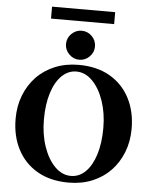

<svg xmlns="http://www.w3.org/2000/svg" viewBox="-64 -1058 889 1121"><g transform="rotate(5 380.0 -497.5)"><path d="M380 -680Q487 -680 563 -636Q639 -592 679.5 -514Q720 -436 720 -335Q720 -261 695.5 -198Q671 -135 626.5 -88.5Q582 -42 519.5 -16Q457 10 380 10Q273 10 197 -34Q121 -78 80.5 -156Q40 -234 40 -335Q40 -409 64.5 -472Q89 -535 133.5 -581.5Q178 -628 241 -654Q304 -680 380 -680ZM390 -30Q439 -30 476 -66.5Q513 -103 534 -169.5Q555 -236 555 -325Q555 -412 530.5 -483.5Q506 -555 464 -597.5Q422 -640 370 -640Q322 -640 284.5 -603.5Q247 -567 226 -500.5Q205 -434 205 -345Q205 -258 229.5 -186.5Q254 -115 296 -72.5Q338 -30 390 -30ZM379.6 -710Q345.8 -710 320.4 -735.4Q295 -760.8 295 -794.6Q295 -830 320.4 -855Q345.8 -880 379.6 -880Q415 -880 440 -855Q465 -830 465 -794.6Q465 -760.8 440 -735.4Q415 -710 379.6 -710ZM195 -1005H565V-935H195Z"/></g></svg>

Font: Brygada 1918
Style: Regular
Weight: 400
Designer: Mateusz Machalski | Borys Kosmynka | Przemek Hoffer
Foundry: NIEPODLEGLA 2018
Version: Version 3.006